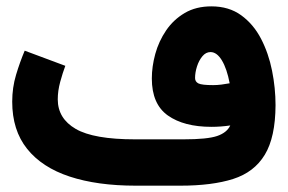

<svg xmlns="http://www.w3.org/2000/svg" viewBox="-20 -587 910 607"><path d="M708 -190.4Q678.2 -186 648.4 -186Q561.5 -186 510.7 -221.9Q460 -257.8 460 -338.9Q460 -376.5 470.9 -416.5Q481.9 -456.5 505.1 -490.7Q528.3 -524.9 564 -545.9Q599.6 -566.9 648.4 -566.9Q703.6 -566.9 742.4 -538.8Q781.2 -510.7 805.2 -464.6Q829.1 -418.5 840.1 -363.5Q851.1 -308.6 851.1 -254.4Q850.6 -152.8 817.1 -97.7Q783.7 -42.5 717 -21.2Q650.4 0 550.3 0H408.7Q287.6 0 200.2 -28.8Q112.8 -57.6 65.7 -116.5Q18.6 -175.3 18.6 -265.6Q18.6 -310.1 30.8 -350.6Q43 -391.1 58.1 -426.8L186.5 -378.9Q178.2 -356.9 170.4 -328.4Q162.6 -299.8 162.6 -272.9Q162.6 -212.4 219.5 -179.4Q276.4 -146.5 406.7 -146.5H560.5Q635.3 -146.5 666.3 -157Q697.3 -167.5 708 -190.4ZM706.1 -323.7Q697.3 -370.1 681.4 -396.2Q665.5 -422.4 645.5 -422.4Q630.9 -422.4 619.9 -409.2Q608.9 -396 602.8 -377Q596.7 -357.9 596.7 -340.3Q596.7 -328.6 607.4 -323.2Q618.2 -317.9 653.8 -317.9Q666.5 -317.9 679.9 -319.6Q693.4 -321.3 706.1 -323.7Z"/></svg>

Font: Vazir Black FD-WOL
Style: Black-FD-WOL
Weight: 900
Designer: Saber Rastikerdar
Foundry: Saber Rastikerdar
Version: Version 30.0.0